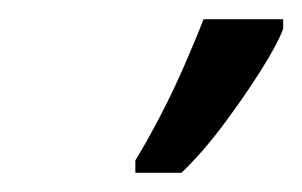

<svg xmlns="http://www.w3.org/2000/svg" viewBox="-20 -734 315 200"><path d="M121 -554V-567Q131 -583 145 -609.5Q159 -636 171.5 -664.5Q184 -693 192 -714H275V-704Q269 -688 252 -661Q235 -634 213 -604.5Q191 -575 169 -554Z"/></svg>

Font: BC Sans
Style: Italic
Weight: 400
Italic angle: -12°
Designer: Monotype Design Team
Designer: Province of B.C.
Foundry: Monotype Imaging Inc.
Version: Version 2.000;GOOG;noto-source:20170915:90ef993387c0